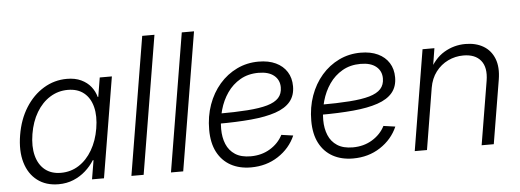

<svg xmlns="http://www.w3.org/2000/svg" viewBox="-49 -863 2731 1008"><g transform="rotate(-5 1316.5 -359.0)"><path d="M222.7 10.3Q156.2 10.3 111.1 -24.2Q65.9 -58.6 47.9 -120.4Q29.8 -182.1 43.5 -264.2Q57.1 -346.2 95.7 -407.5Q134.3 -468.8 190.7 -502.9Q247.1 -537.1 313.5 -537.1Q356.9 -537.1 388.4 -522.2Q419.9 -507.3 439.5 -482.7Q459 -458 466.8 -428.2H469.7L486.3 -529.3H550.3L462.4 0H399.4L416 -99.6H412.1Q393.1 -69.3 365.2 -44.4Q337.4 -19.5 301.5 -4.6Q265.6 10.3 222.7 10.3ZM240.2 -48.3Q292.5 -48.3 334.7 -75.4Q377 -102.5 405.5 -151.4Q434.1 -200.2 444.8 -264.2Q455.6 -328.6 443.4 -377Q431.2 -425.3 398.2 -452.1Q365.2 -479 313 -479Q262.2 -479 219.5 -452.4Q176.8 -425.8 147.9 -377.4Q119.1 -329.1 108.4 -264.2Q97.7 -199.2 110.4 -150.6Q123 -102.1 156.2 -75.2Q189.5 -48.3 240.2 -48.3Z M792 -727.5 671.4 0H606.9L727.5 -727.5Z M1000.5 -727.5 879.9 0H815.4L936 -727.5Z M1236.8 10.3Q1175.8 10.3 1130.4 -14.6Q1085 -39.6 1059.8 -87.6Q1034.7 -135.7 1034.7 -205.6Q1034.7 -276.4 1056.4 -337.2Q1078.1 -397.9 1117.4 -443.4Q1156.7 -488.8 1209.5 -514.2Q1262.2 -539.6 1323.7 -539.6Q1376.5 -539.6 1414.3 -521.7Q1452.1 -503.9 1472.7 -471.4Q1493.2 -439 1493.2 -395Q1493.2 -346.2 1466.8 -314.5Q1440.4 -282.7 1388.2 -264.9Q1335.9 -247.1 1259 -240Q1182.1 -232.9 1081.1 -232.9L1088.9 -285.6Q1179.2 -285.6 1243.7 -290.3Q1308.1 -294.9 1348.9 -306.6Q1389.6 -318.4 1409.2 -339.8Q1428.7 -361.3 1428.7 -395Q1428.7 -434.1 1400.1 -457.5Q1371.6 -481 1318.4 -481Q1263.7 -481 1222.2 -457Q1180.7 -433.1 1153.1 -393.3Q1125.5 -353.5 1111.6 -304.2Q1097.7 -254.9 1097.7 -204.1Q1097.7 -159.7 1112.3 -124.3Q1127 -88.9 1158.4 -68.4Q1189.9 -47.9 1240.2 -47.9Q1297.9 -47.9 1342.5 -75Q1387.2 -102.1 1409.7 -146L1471.7 -137.2Q1442.9 -71.3 1380.4 -30.5Q1317.9 10.3 1236.8 10.3Z M1774.9 10.3Q1713.9 10.3 1668.5 -14.6Q1623 -39.6 1597.9 -87.6Q1572.8 -135.7 1572.8 -205.6Q1572.8 -276.4 1594.5 -337.2Q1616.2 -397.9 1655.5 -443.4Q1694.8 -488.8 1747.6 -514.2Q1800.3 -539.6 1861.8 -539.6Q1914.6 -539.6 1952.4 -521.7Q1990.2 -503.9 2010.7 -471.4Q2031.2 -439 2031.2 -395Q2031.2 -346.2 2004.9 -314.5Q1978.5 -282.7 1926.3 -264.9Q1874 -247.1 1797.1 -240Q1720.2 -232.9 1619.1 -232.9L1627 -285.6Q1717.3 -285.6 1781.7 -290.3Q1846.2 -294.9 1887 -306.6Q1927.7 -318.4 1947.3 -339.8Q1966.8 -361.3 1966.8 -395Q1966.8 -434.1 1938.2 -457.5Q1909.7 -481 1856.4 -481Q1801.8 -481 1760.3 -457Q1718.8 -433.1 1691.2 -393.3Q1663.6 -353.5 1649.7 -304.2Q1635.7 -254.9 1635.7 -204.1Q1635.7 -159.7 1650.4 -124.3Q1665 -88.9 1696.5 -68.4Q1728 -47.9 1778.3 -47.9Q1835.9 -47.9 1880.6 -75Q1925.3 -102.1 1947.8 -146L2009.8 -137.2Q1981 -71.3 1918.5 -30.5Q1856 10.3 1774.9 10.3Z M2217.8 -323.2 2164.6 0H2100.1L2187.5 -529.3H2250L2230 -404.3L2215.3 -406.2Q2249 -475.1 2301 -506.1Q2353 -537.1 2413.6 -537.1Q2468.8 -537.1 2508.3 -513.7Q2547.9 -490.2 2565.4 -445.3Q2583 -400.4 2572.3 -335.4L2516.6 0H2452.6L2508.3 -335.4Q2519.5 -404.3 2489.7 -441.2Q2460 -478 2397.9 -478Q2355 -478 2316.9 -459.7Q2278.8 -441.4 2252.4 -406.7Q2226.1 -372.1 2217.8 -323.2Z"/></g></svg>

Font: Inter 24pt Light
Style: Italic
Weight: 300
Italic angle: -9.3988°
Designer: Rasmus Andersson
Foundry: rsms
Version: Version 4.001;git-66647c0bb